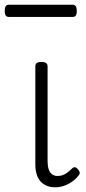

<svg xmlns="http://www.w3.org/2000/svg" viewBox="-43 -778 364 815"><path d="M192 17Q171 17 155.5 10.5Q140 4 129 -8Q118 -20 112.5 -38.5Q107 -57 107 -82V-496Q107 -506 113 -510.5Q119 -515 132 -515Q146 -515 152.5 -510.5Q159 -506 159 -496V-94Q159 -74 163.5 -60Q168 -46 177.5 -38.5Q187 -31 202 -31Q213 -31 223 -34.5Q233 -38 243 -45.5Q253 -53 263 -63Q269 -69 275.5 -68Q282 -67 288 -59Q293 -54 295 -48Q297 -42 292 -35Q281 -20 264.5 -8Q248 4 229.5 10.5Q211 17 192 17ZM-4 -706Q-15 -706 -19 -712.5Q-23 -719 -23 -731Q-23 -744 -19 -751Q-15 -758 -4 -758H264Q275 -758 279 -751Q283 -744 283 -731Q283 -719 279 -712.5Q275 -706 264 -706Z"/></svg>

Font: Playwrite CL ExtraLight
Style: Regular
Weight: 200
Designer: Veronika Burian, José Scaglione
Foundry: TypeTogether
Version: Version 1.002